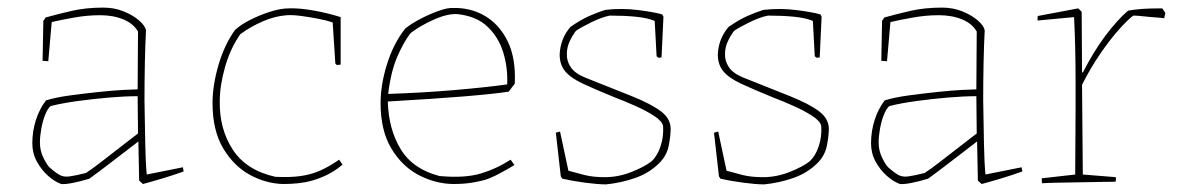

<svg xmlns="http://www.w3.org/2000/svg" viewBox="-20 -478 3100 505"><path d="M215 -8Q192 -1 172 3Q152 7 141 6Q124 0 106.5 -15.5Q89 -31 77 -53Q65 -75 65 -101Q65 -133 74.5 -162.5Q84 -192 101 -214Q127 -222 164 -227Q201 -232 238.5 -236Q276 -240 304.5 -241.5Q333 -243 342 -243L343 -395Q331 -416 304.5 -427Q278 -438 243 -438Q210 -438 176 -432Q142 -426 116 -420L107 -317L92 -318L94 -423L100 -432Q132 -441 169 -449.5Q206 -458 252 -458Q281 -458 305.5 -448Q330 -438 346 -424Q362 -410 364 -398Q362 -361 361 -312.5Q360 -264 360 -214Q361 -155 362 -101.5Q363 -48 366 -19L461 -38L463 -27Q438 -18 410 -9.5Q382 -1 356 6L346 -3L344 -104V-106Q310 -80 273 -51.5Q236 -23 215 -8ZM110 -38Q127 -23 137.5 -17.5Q148 -12 163 -14Q178 -16 206 -23Q223 -34 248 -53.5Q273 -73 299 -93Q325 -113 343 -127L342 -225Q309 -225 268 -221.5Q227 -218 186 -212.5Q145 -207 113 -199Q105 -192 98.5 -175.5Q92 -159 88.5 -139Q85 -119 85 -103Q85 -82 94 -63.5Q103 -45 110 -38Z M725 6Q680 5 637.5 -18Q595 -41 567 -88Q539 -135 539 -207Q539 -253 554.5 -306.5Q570 -360 598 -399Q613 -413 637.5 -425.5Q662 -438 690 -447Q718 -456 740 -456Q767 -457 804 -450.5Q841 -444 876 -433V-308L866 -307L862 -311L855 -419Q841 -424 818 -428.5Q795 -433 772.5 -436Q750 -439 735 -438Q704 -436 671.5 -422Q639 -408 612 -388Q586 -351 572 -302Q558 -253 558 -211Q557 -138 592.5 -84Q628 -30 704 -13Q743 -11 771 -15Q799 -19 822.5 -29.5Q846 -40 872 -58L881 -45Q862 -29 842 -19Q822 -9 801 -3Q783 2 764 4Q745 6 725 6Z M1171 6Q1124 5 1080.5 -18Q1037 -41 1009 -88Q981 -135 981 -207Q981 -255 998 -309.5Q1015 -364 1046 -403Q1062 -416 1086 -428.5Q1110 -441 1134 -449.5Q1158 -458 1172 -457Q1219 -458 1256.5 -435.5Q1294 -413 1315.5 -369Q1337 -325 1334 -258L1318 -237Q1280 -231 1201 -224.5Q1122 -218 1000 -211Q1002 -138 1034 -85.5Q1066 -33 1136 -15Q1202 -9 1244 -21.5Q1286 -34 1323 -58L1333 -44Q1317 -34 1294.5 -22Q1272 -10 1256 -5Q1246 -2 1224 2Q1202 6 1171 6ZM1001 -231Q1092 -234 1174 -241Q1256 -248 1314 -256Q1316 -300 1303.5 -340.5Q1291 -381 1261.5 -408.5Q1232 -436 1182 -441Q1155 -442 1119 -425.5Q1083 -409 1060 -391Q1042 -368 1025 -329Q1008 -290 1001 -231Z M1574 7Q1553 7 1519 2.5Q1485 -2 1459 -8L1455 -14L1443 -120L1442 -129L1453 -132L1475 -29Q1496 -23 1518 -17.5Q1540 -12 1571 -12Q1606 -12 1640.5 -25.5Q1675 -39 1694 -54Q1709 -68 1717.5 -93.5Q1726 -119 1724 -147Q1721 -160 1700 -173.5Q1679 -187 1651 -199.5Q1623 -212 1599 -221Q1545 -243 1513 -258Q1481 -273 1466.5 -290.5Q1452 -308 1452 -335Q1453 -355 1459.5 -372.5Q1466 -390 1480 -407Q1509 -427 1531 -436.5Q1553 -446 1572 -452Q1616 -457 1659 -451.5Q1702 -446 1722 -440L1725 -434L1720 -327L1712 -326L1707 -330L1702 -423Q1683 -431 1652.5 -434Q1622 -437 1584 -437Q1563 -433 1535.5 -419.5Q1508 -406 1495 -397Q1485 -384 1478 -368.5Q1471 -353 1471 -337Q1470 -318 1481 -301.5Q1492 -285 1519 -274Q1592 -245 1642 -225Q1692 -205 1718 -185.5Q1744 -166 1744 -139Q1744 -122 1739 -95.5Q1734 -69 1714 -49Q1688 -23 1651 -10Q1614 3 1574 7Z M1990 7Q1969 7 1935 2.5Q1901 -2 1875 -8L1871 -14L1859 -120L1858 -129L1869 -132L1891 -29Q1912 -23 1934 -17.5Q1956 -12 1987 -12Q2022 -12 2056.5 -25.5Q2091 -39 2110 -54Q2125 -68 2133.5 -93.5Q2142 -119 2140 -147Q2137 -160 2116 -173.5Q2095 -187 2067 -199.5Q2039 -212 2015 -221Q1961 -243 1929 -258Q1897 -273 1882.5 -290.5Q1868 -308 1868 -335Q1869 -355 1875.5 -372.5Q1882 -390 1896 -407Q1925 -427 1947 -436.5Q1969 -446 1988 -452Q2032 -457 2075 -451.5Q2118 -446 2138 -440L2141 -434L2136 -327L2128 -326L2123 -330L2118 -423Q2099 -431 2068.5 -434Q2038 -437 2000 -437Q1979 -433 1951.5 -419.5Q1924 -406 1911 -397Q1901 -384 1894 -368.5Q1887 -353 1887 -337Q1886 -318 1897 -301.5Q1908 -285 1935 -274Q2008 -245 2058 -225Q2108 -205 2134 -185.5Q2160 -166 2160 -139Q2160 -122 2155 -95.5Q2150 -69 2130 -49Q2104 -23 2067 -10Q2030 3 1990 7Z M2421 -8Q2398 -1 2378 3Q2358 7 2347 6Q2330 0 2312.5 -15.5Q2295 -31 2283 -53Q2271 -75 2271 -101Q2271 -133 2280.5 -162.5Q2290 -192 2307 -214Q2333 -222 2370 -227Q2407 -232 2444.5 -236Q2482 -240 2510.5 -241.5Q2539 -243 2548 -243L2549 -395Q2537 -416 2510.5 -427Q2484 -438 2449 -438Q2416 -438 2382 -432Q2348 -426 2322 -420L2313 -317L2298 -318L2300 -423L2306 -432Q2338 -441 2375 -449.5Q2412 -458 2458 -458Q2487 -458 2511.5 -448Q2536 -438 2552 -424Q2568 -410 2570 -398Q2568 -361 2567 -312.5Q2566 -264 2566 -214Q2567 -155 2568 -101.5Q2569 -48 2572 -19L2667 -38L2669 -27Q2644 -18 2616 -9.5Q2588 -1 2562 6L2552 -3L2550 -104V-106Q2516 -80 2479 -51.5Q2442 -23 2421 -8ZM2316 -38Q2333 -23 2343.5 -17.5Q2354 -12 2369 -14Q2384 -16 2412 -23Q2429 -34 2454 -53.5Q2479 -73 2505 -93Q2531 -113 2549 -127L2548 -225Q2515 -225 2474 -221.5Q2433 -218 2392 -212.5Q2351 -207 2319 -199Q2311 -192 2304.5 -175.5Q2298 -159 2294.5 -139Q2291 -119 2291 -103Q2291 -82 2300 -63.5Q2309 -45 2316 -38Z M2721 4Q2720 0 2720 -9L2808 -19Q2808 -63 2808.5 -106.5Q2809 -150 2809 -193Q2809 -224 2809 -265.5Q2809 -307 2808 -351.5Q2807 -396 2805 -433L2709 -424Q2709 -427 2709 -430.5Q2709 -434 2710 -436Q2736 -441 2763 -446Q2790 -451 2816 -456L2825 -447L2826 -288L2828 -287Q2856 -342 2887 -383.5Q2918 -425 2947 -450Q2964 -453 2983 -454.5Q3002 -456 3037 -456L3045 -444L3044 -439L3042 -430Q3038 -431 3022 -432Q3006 -433 2988.5 -435Q2971 -437 2961 -437Q2949 -429 2925 -402.5Q2901 -376 2874.5 -337.5Q2848 -299 2826 -255L2828 -19L2915 -12Q2915 -10 2915 -6.5Q2915 -3 2914 0Q2901 0 2875 0.5Q2849 1 2819 1.5Q2789 2 2762.5 2.5Q2736 3 2721 4Z"/></svg>

Font: Labrada Thin
Style: Regular
Weight: 100
Designer: Mercedes Jáuregui
Foundry: Omnibus-Type Team
Version: Version 1.000; ttfautohint (v1.8.4.7-5d5b)